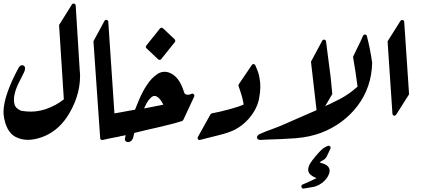

<svg xmlns="http://www.w3.org/2000/svg" viewBox="-29 -801 2424 1099"><path d="M309.1 -657.7 382.3 -774.9Q387.2 -782.2 395.3 -780.3Q403.3 -778.3 404.3 -769.5L427.7 -392.1Q427.7 -391.1 428 -390.6Q428.2 -390.1 428.2 -389.2Q428.7 -386.7 428.7 -383.5Q428.7 -380.4 428.7 -378.4L429.7 -367.7L429.2 -365.7Q429.2 -301.8 408.4 -240.7Q387.7 -179.7 351.6 -127Q295.9 -46.9 211.4 -16.1Q167.5 -0.5 129.9 -0.5Q95.7 -0.5 64 -15.6V-15.1Q33.2 -30.3 15.1 -63.7Q-2.9 -97.2 -8.3 -145.5Q-8.8 -148.9 -8.8 -153.3Q-8.8 -157.7 -8.8 -161.1Q-8.8 -207.5 13.7 -272.2Q36.1 -336.9 77.6 -413.1Q86.4 -427.7 97.2 -427.7Q98.6 -427.7 100.3 -427.5Q102.1 -427.2 105 -426.3Q114.3 -421.4 114.3 -409.7Q114.3 -405.8 113.5 -401.4Q112.8 -397 110.4 -391.1Q104.5 -378.4 96.9 -363.5Q89.4 -348.6 80.6 -331.1Q72.3 -314.9 65.7 -298.3Q59.1 -281.7 55.2 -264.6Q50.8 -247.6 50.8 -230.5Q50.8 -216.8 53.7 -205.1Q59.6 -180.7 91.8 -167Q106.4 -164.6 120.4 -163.3Q134.3 -162.1 147 -162.1Q168.5 -162.1 189.7 -165.8Q210.9 -169.4 231.4 -175.8Q293 -197.3 336.4 -232.4Z M505.9 -564.9 568.8 -681.2Q570.8 -685.1 574.5 -686.5Q578.1 -688 581.5 -687.3Q585 -686.5 587.6 -683.8Q590.3 -681.2 590.8 -676.8L627.9 -123.5L566.4 -6.3Q564 -2 560.5 -0.5Q557.1 1 553.5 0.2Q549.8 -0.5 547.1 -3.4Q544.4 -6.3 544.4 -10.7Z M970.7 -576.2Q973.6 -572.8 974.1 -568.6Q974.6 -564.5 972.2 -560.5Q952.1 -535.6 932.6 -511.2Q913.1 -486.8 893.6 -462.4Q890.1 -458.5 885.3 -458.3Q880.4 -458 876.5 -461.4L809.6 -524.4Q806.2 -527.8 805.7 -532Q805.2 -536.1 808.1 -539.6Q819.3 -553.7 830.3 -567.6Q841.3 -581.5 852.5 -595.2Q860.8 -606 869.4 -616.2Q877.9 -626.5 886.2 -637.7Q889.6 -641.6 894.8 -642.1Q899.9 -642.6 903.8 -639.2Z M835.9 -243.2Q821.8 -230.5 812.5 -214.1Q803.2 -197.8 795.9 -180.2L905.8 -201.7Q899.4 -215.8 892.1 -225.8Q884.8 -235.8 876 -243.2H876.5Q864.7 -252 855.5 -252Q846.2 -252 835.9 -243.2ZM566.9 -132.8Q567.9 -136.7 571.5 -139.9Q575.2 -143.1 579.1 -143.1L581.1 -143.6H579.1Q622.1 -150.9 661.6 -158.2Q701.2 -165.5 744.1 -173.3Q748.5 -185.1 754.9 -200.7Q761.2 -216.3 769 -234.4Q778.3 -256.3 789.1 -276.6Q799.8 -296.9 812.5 -315.4Q825.2 -335.4 840.1 -350.6Q855 -365.7 871.6 -377Q891.1 -390.1 913.6 -390.1Q930.2 -390.1 948.7 -381.3Q963.9 -374 975.8 -362.3Q987.8 -350.6 997.3 -335.7Q1006.8 -320.8 1013.9 -303.5Q1021 -286.1 1026.9 -267.1Q1035.2 -258.3 1046.4 -258.3Q1055.7 -258.3 1066.4 -263.7Q1070.3 -265.6 1074 -264.9Q1077.6 -264.2 1080.1 -261.7Q1082.5 -259.3 1083.3 -255.6Q1084 -252 1082.5 -248L1020.5 -115.2Q1019.5 -113.8 1017.1 -111.3Q1014.6 -108.9 1013.7 -108.4Q981 -98.1 946.5 -89.4Q912.1 -80.6 876.5 -72.3Q843.8 -64.9 811 -57.4Q778.3 -49.8 739.7 -40Q738.3 -36.1 737.3 -31.2Q736.3 -26.4 734.9 -20Q730.5 5.4 710.9 11.2Q708.5 12.2 707 12.2Q705.6 12.2 704.1 12.2Q686 12.2 686 -5.9Q686 -6.8 686 -8.5Q686 -10.3 687 -12.7V-11.2L690.4 -27.3Q682.6 -25.4 674.3 -23.9Q666 -22.5 657.7 -21Q654.8 -19 652.8 -19Q637.2 -16.1 622.1 -13.4Q606.9 -10.7 585.9 -5.9Q564.9 -1 560.1 0Q553.7 1 549.3 -3.2Q544.9 -7.3 545.9 -13.7Z M1412.1 -428.2Q1416 -434.6 1422.9 -434.1Q1429.7 -433.6 1432.6 -426.8L1443.8 -399.9Q1455.6 -372.1 1460 -329.1Q1460.4 -323.2 1460.7 -316.9Q1460.9 -310.5 1460.9 -304.2Q1460.9 -271 1453.1 -231.9Q1446.8 -204.1 1432.9 -177Q1418.9 -149.9 1395.5 -122.1Q1360.8 -83 1319.3 -61H1319.8Q1286.1 -42.5 1220.2 -26.4Q1188.5 -18.6 1163.1 -12.2Q1137.7 -5.9 1117.2 -0.5Q1108.9 2 1104.5 -4.2Q1100.1 -10.3 1104 -17.6L1175.8 -146.5Q1176.8 -147.5 1179.4 -149.7Q1182.1 -151.9 1184.1 -152.3Q1206.1 -156.2 1230.5 -161.9Q1254.9 -167.5 1281.7 -174.8Q1307.1 -181.6 1328.1 -188.5Q1349.1 -195.3 1365.7 -202.6Q1364.7 -210.9 1362.3 -221.7Q1359.9 -232.4 1356.9 -245.1Q1351.6 -262.2 1346.7 -278.3Q1341.8 -294.4 1336.4 -308.6Q1335.4 -310.5 1336.2 -313.7Q1336.9 -316.9 1337.9 -318.8Z M1841.3 94.2Q1837.4 102.5 1830.6 108.6Q1823.7 114.7 1814.5 119.1Q1812 120.6 1807.6 123Q1803.2 125.5 1800.8 127.9Q1804.2 130.4 1810.1 131.8Q1818.8 134.3 1825.9 137.2Q1833 140.1 1839.4 144Q1857.9 156.7 1857.9 176.3Q1857.9 181.6 1856.7 186.8Q1855.5 191.9 1853 197.3Q1841.8 226.1 1812 247.6Q1786.6 265.6 1759.3 270Q1749 271.5 1738.8 273.2Q1728.5 274.9 1717.3 276.9L1709 278.3Q1704.1 279.3 1700.9 276.4Q1697.8 273.4 1696.5 269.5Q1695.3 265.6 1696.5 261.5Q1697.8 257.3 1702.1 255.4L1723.1 246.6Q1737.3 239.7 1752.9 232.9Q1768.6 226.1 1782.7 218.8Q1780.8 217.3 1778.8 216.8Q1772.9 214.4 1768.1 211.9Q1763.2 209.5 1758.3 206.5H1758.8Q1734.9 192.9 1734.9 169.4Q1734.9 147.9 1757.8 117.7Q1777.3 92.3 1793.2 75Q1809.1 57.6 1819.3 49.3Q1824.2 45.4 1831.3 41.7Q1838.4 38.1 1846.7 34.2Q1850.6 32.2 1854 33.2Q1857.4 34.2 1859.9 36.6Q1862.3 39.1 1863 42.7Q1863.8 46.4 1862.3 50.3Z M1807.1 -150.9Q1804.7 -147 1801 -145.5Q1797.4 -144 1793.9 -144.8Q1790.5 -145.5 1787.8 -148.2Q1785.2 -150.9 1784.7 -155.3L1751 -448.2L1815.4 -567.9Q1817.4 -571.8 1821 -573.2Q1824.7 -574.7 1828.1 -574Q1831.5 -573.2 1834.2 -570.6Q1836.9 -567.9 1837.4 -563.5Q1840.8 -536.1 1844.2 -509.5Q1847.7 -482.9 1851.1 -456.5Q1857.9 -410.6 1863.5 -360.8Q1869.1 -311 1873 -262.7Z M2101.1 -440.9Q2098.1 -302.2 2018.1 -195.8Q1979 -144 1927.2 -105.5Q1875.5 -66.9 1812 -42Q1778.8 -29.3 1741.7 -21.2Q1704.6 -13.2 1663.1 -9.8Q1622.1 -6.8 1580.8 -4.9Q1539.6 -2.9 1497.1 -2L1469.7 -0.5Q1468.8 0 1466.8 0Q1464.8 0 1463.4 0Q1441.9 0 1441.9 -15.1Q1441.9 -18.6 1444.6 -22.9Q1447.3 -27.3 1454.1 -32.2Q1472.7 -41 1493.9 -49.1Q1515.1 -57.1 1536.6 -64.9Q1548.3 -69.8 1560.5 -74.2Q1572.8 -78.6 1584 -83.5H1583.5L1791.5 -174.3V-173.8L1812 -184.1Q1865.2 -207.5 1915.8 -233.9Q1966.3 -260.3 2007.8 -296.9Q2011.7 -299.8 2014.2 -302.2Q2016.6 -304.7 2017.6 -305.7Q2012.2 -347.7 2005.6 -390.9Q1999 -434.1 1991.7 -475.6L2016.1 -526.4Q2024.9 -543.9 2033 -560.8Q2041 -577.6 2048.8 -595.7Q2052.7 -604 2060.8 -603.3Q2068.8 -602.5 2071.3 -594.2Q2080.6 -557.1 2088.1 -519.8Q2095.7 -482.4 2101.1 -442.9Z M2189.5 -564.5 2262.7 -680.7Q2265.1 -684.6 2268.8 -685.8Q2272.5 -687 2275.9 -686.3Q2279.3 -685.5 2281.7 -682.9Q2284.2 -680.2 2284.7 -675.8L2312.5 -261.2L2238.8 -145Q2233.9 -137.2 2226.1 -139.2Q2218.3 -141.1 2217.3 -149.9Z"/></svg>

Font: Aref Ruqaa
Style: Bold
Weight: 700
Designer: Abdullah Aref
Version: Version 1.002